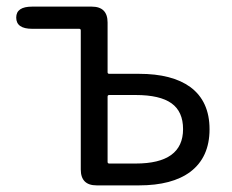

<svg xmlns="http://www.w3.org/2000/svg" viewBox="-20 -560 700 580"><path d="M272 0Q224 0 224 -48V-468Q224 -473 219 -473H77Q29 -473 29 -507Q29 -540 77 -540H257Q305 -540 305 -492V-342Q305 -337 310 -337H400Q500 -337 555 -297Q613 -254 613 -169.5Q613 -85 555 -41Q500 0 400 0ZM305 -71Q305 -66 310 -66H390Q533 -66 533 -170Q533 -223 498 -248Q463 -273 390 -273H310Q305 -273 305 -268Z"/></svg>

Font: Resource Han Rounded JP Normal
Style: Regular
Weight: 350
Designer: Cyano Hao (round all glyphs); Ryoko NISHIZUKA 西塚涼子 (kana, bopomofo & ideographs); Paul D. Hunt (Latin, Greek & Cyrillic)
Foundry: Cyano Hao
Version: 0.990